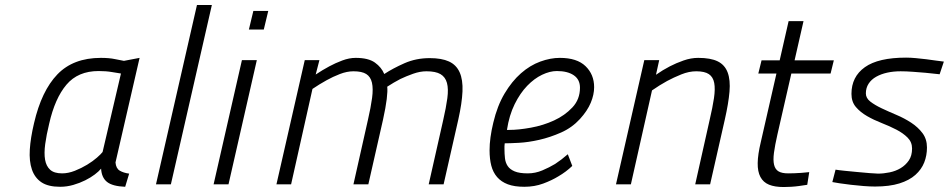

<svg xmlns="http://www.w3.org/2000/svg" viewBox="-20 -742 3820 773"><path d="M445 -88Q447 -64 462 -55Q477 -46 500 -43L484 10Q433 8 411 -9.5Q389 -27 387 -63Q378 -52 361.5 -39.5Q345 -27 323 -16Q301 -5 275 2.5Q249 10 222 10Q174 10 147 -8Q120 -26 108.5 -59.5Q97 -93 100 -140Q103 -187 117 -246Q147 -376 211 -442.5Q275 -509 386 -509Q420 -509 443 -504Q466 -499 479 -497L542 -509ZM230 -44Q255 -44 281.5 -54.5Q308 -65 331 -79Q354 -93 370.5 -107.5Q387 -122 393 -130L467 -446Q453 -448 430 -452Q407 -456 377 -456Q294 -456 247.5 -401Q201 -346 178 -244Q167 -199 162 -162Q157 -125 161.5 -99Q166 -73 182 -58.5Q198 -44 230 -44Z M773 -722H833L668 0H608Z M954 -500H1014L900 0H840ZM1000 -698H1060L1042 -623H982Z M1093 0 1207 -500H1266L1251 -442Q1278 -460 1306 -475Q1330 -488 1358 -498.5Q1386 -509 1412 -509Q1463 -509 1489.5 -490Q1516 -471 1527 -444Q1562 -467 1608.5 -487.5Q1655 -508 1710 -508Q1758 -508 1787.5 -494.5Q1817 -481 1830.5 -451Q1844 -421 1842 -374Q1840 -327 1825 -260L1766 0H1706L1764 -257Q1776 -309 1781 -346.5Q1786 -384 1779.5 -408Q1773 -432 1753.5 -443.5Q1734 -455 1697 -455Q1671 -455 1643 -445Q1615 -435 1592 -424Q1565 -410 1539 -393Q1541 -376 1537 -343Q1533 -310 1522 -260L1463 0H1403L1461 -258Q1473 -310 1478 -347.5Q1483 -385 1477.5 -409Q1472 -433 1454.5 -444Q1437 -455 1403 -455Q1377 -455 1348.5 -444Q1320 -433 1295 -419Q1266 -403 1238 -384L1152 0Z M2105 -44Q2135 -44 2163.5 -56Q2192 -68 2215 -82Q2241 -99 2266 -121L2284 -74Q2259 -50 2228 -32Q2202 -16 2167 -3Q2132 10 2091 10Q2051 10 2024.5 0Q1998 -10 1981.5 -29Q1965 -48 1958 -75Q1951 -102 1951 -137Q1951 -186 1966 -248Q1982 -316 2011.5 -365.5Q2041 -415 2077.5 -447Q2114 -479 2155 -494Q2196 -509 2234 -509Q2303 -509 2337.5 -475.5Q2372 -442 2372 -391Q2372 -361 2358.5 -328.5Q2345 -296 2315 -263Q2283 -228 2239 -208.5Q2195 -189 2151 -179Q2107 -169 2069 -167Q2031 -165 2012 -165Q2011 -159 2011 -153.5Q2011 -148 2011 -142Q2011 -123 2013 -105Q2015 -87 2024 -73.5Q2033 -60 2052 -52Q2071 -44 2105 -44ZM2031 -219Q2068 -219 2117.5 -228Q2167 -237 2210.5 -257Q2254 -277 2284.5 -309.5Q2315 -342 2315 -389Q2315 -422 2290 -439Q2265 -456 2222 -456Q2194 -456 2162.5 -441Q2131 -426 2102.5 -396.5Q2074 -367 2052 -322.5Q2030 -278 2021 -219Z M2460 0 2574 -500H2634L2621 -441Q2648 -460 2677 -475Q2702 -488 2732 -498.5Q2762 -509 2791 -509Q2841 -509 2869.5 -495Q2898 -481 2909.5 -450.5Q2921 -420 2917 -373Q2913 -326 2898 -260L2839 0H2779L2837 -259Q2849 -310 2854.5 -347Q2860 -384 2855.5 -408Q2851 -432 2834 -443.5Q2817 -455 2783 -455Q2754 -455 2723 -442.5Q2692 -430 2666 -416Q2635 -399 2605 -378L2520 0Z M3166 -446 3110 -201Q3100 -157 3096 -127Q3092 -97 3096.5 -78.5Q3101 -60 3114.5 -52Q3128 -44 3153 -44Q3164 -44 3178 -44.5Q3192 -45 3206 -46Q3222 -47 3238 -49L3230 2Q3213 5 3196 7Q3182 9 3165 10Q3148 11 3135 11Q3099 11 3076 1.5Q3053 -8 3041.5 -29.5Q3030 -51 3030.5 -85.5Q3031 -120 3043 -170L3106 -446H3033L3046 -499H3119L3155 -657H3215L3179 -499H3337L3324 -446Z M3763 -443Q3734 -446 3706 -449Q3682 -451 3655 -453Q3628 -455 3606 -455Q3577 -455 3552 -449.5Q3527 -444 3507.5 -433Q3488 -422 3477 -405Q3466 -388 3466 -366Q3466 -347 3484 -333Q3502 -319 3529.5 -306Q3557 -293 3589 -279.5Q3621 -266 3648.5 -248Q3676 -230 3694 -206Q3712 -182 3712 -148Q3712 -116 3701 -88Q3690 -60 3665.5 -38Q3641 -16 3601 -3.5Q3561 9 3503 9Q3483 9 3457 7Q3431 5 3406 2Q3381 -1 3360.5 -4Q3340 -7 3331 -9L3344 -59Q3355 -57 3379.5 -54.5Q3404 -52 3431 -49.5Q3458 -47 3481.5 -45Q3505 -43 3515 -43Q3537 -43 3561.5 -48Q3586 -53 3606 -65Q3626 -77 3639 -96Q3652 -115 3652 -144Q3652 -170 3634 -188Q3616 -206 3589 -220Q3562 -234 3530 -246.5Q3498 -259 3471 -274.5Q3444 -290 3426 -311Q3408 -332 3408 -364Q3408 -433 3462 -471.5Q3516 -510 3628 -510Q3646 -510 3667 -508Q3688 -506 3709 -503.5Q3730 -501 3749 -498Q3768 -495 3780 -494Z"/></svg>

Font: Panefresco 250wt
Style: Italic
Weight: 300
Version: Version 1.000